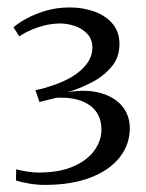

<svg xmlns="http://www.w3.org/2000/svg" viewBox="-20 -924 402 528"><path d="M103 -415.5Q82.5 -415.5 60.2 -419.2Q38 -423 24 -427.5L24.5 -458.5Q37 -455 54.5 -452.2Q72 -449.5 86.5 -449.5Q143.5 -449.5 182 -466.5Q220.5 -483.5 239.8 -510.5Q259 -537.5 259 -568Q259 -593.5 246.8 -613.5Q234.5 -633.5 207.5 -645Q180.5 -656.5 137 -655.5Q133 -654.5 123.5 -652.2Q114 -650 104.2 -647.5Q94.5 -645 88.5 -643.5L77.5 -676Q91 -678.5 104.5 -682.5Q118 -686.5 132 -691.5Q179.5 -708.5 206.8 -735Q234 -761.5 234 -792.5Q234 -816 220.2 -830.8Q206.5 -845.5 185.8 -852.5Q165 -859.5 144.5 -859.5Q114.5 -859 84.8 -849Q55 -839 33 -824L17 -849Q31 -861 54 -873.5Q77 -886 107 -894.8Q137 -903.5 171.5 -903.5Q209 -903.5 240.2 -892Q271.5 -880.5 290 -858.2Q308.5 -836 308.5 -802Q308.5 -766 286.5 -740Q264.5 -714 231.5 -697Q198.5 -680 166 -670.5Q217 -679 255.5 -668.5Q294 -658 315.2 -633Q336.5 -608 337 -572Q337 -526 308.5 -490.5Q280 -455 227.5 -435.2Q175 -415.5 103 -415.5Z"/></svg>

Font: Merriweather 96pt Light
Style: Regular
Weight: 300
Version: Version 2.100